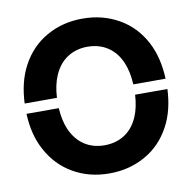

<svg xmlns="http://www.w3.org/2000/svg" viewBox="-82 -820 914 912"><g transform="rotate(-10 374.5 -363.5)"><path d="M34.2 -387.7Q38.6 -491.7 78.6 -566.4Q123 -649.9 200.7 -693.4Q277.8 -737.3 374 -737.3Q470.7 -737.3 547.9 -693.4Q625.5 -649.9 669.9 -566.4Q709.5 -491.2 713.9 -387.7H558.1Q555.2 -448.7 536.1 -493.7Q513.7 -546.9 471.7 -574.2Q430.2 -601.6 374 -601.6Q318.8 -601.6 277.3 -574.2Q235.8 -547.4 212.4 -493.7Q192.9 -447.8 189.9 -387.7ZM34.2 -337.9H189.9Q193.8 -277.3 212.4 -233.9Q236.3 -180.7 277.3 -153.8Q318.8 -126.5 374 -126.5Q430.2 -126.5 471.7 -153.8Q513.2 -180.7 536.1 -233.9Q554.7 -277.8 558.1 -337.9H713.9Q709.5 -235.8 669.9 -161.6Q625.5 -78.1 547.9 -34.7Q470.7 9.3 374 9.3Q277.3 9.3 200.7 -34.7Q123 -79.1 78.6 -162.1Q38.6 -235.8 34.2 -337.9Z"/></g></svg>

Font: Inter Tight Stencil
Style: Bold
Weight: 700
Designer: Rasmus Andersson
Foundry: rsms
Version: Version 3.004;Glyphs 3.1.2 (3151)